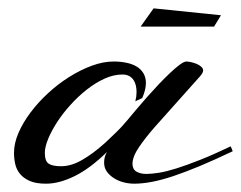

<svg xmlns="http://www.w3.org/2000/svg" viewBox="-20 -441 580 462"><path d="M354.5 -137.7Q331.1 -111.3 314.9 -87.6Q298.8 -64 298.8 -46.9Q298.8 -33.7 308.3 -28.1Q317.9 -22.5 332 -22.5Q345.2 -22.5 363 -25.4Q380.9 -28.3 405 -35.9Q429.2 -43.5 461.2 -56.2Q493.2 -68.8 535.2 -88.9L540 -77.1Q496.1 -56.2 460.9 -41.5Q425.8 -26.9 397.2 -17.3Q368.7 -7.8 345.5 -3.4Q322.3 1 302.7 1Q290.5 1 277.8 -2.2Q265.1 -5.4 254.6 -12Q244.1 -18.6 237.3 -27.8Q230.5 -37.1 230.5 -49.8Q230.5 -55.7 231.9 -62Q233.4 -68.4 237.3 -75.2Q196.8 -35.6 159.7 -17.3Q122.6 1 90.8 1Q66.4 1 51.5 -5.6Q36.6 -12.2 28.1 -22.7Q19.5 -33.2 16.6 -46.4Q13.7 -59.6 13.7 -73.2Q13.7 -96.2 24.4 -121.1Q35.2 -146 53.5 -170.4Q71.8 -194.8 95.9 -217Q120.1 -239.3 147 -256.1Q173.8 -272.9 201.2 -283Q228.5 -293 253.9 -293Q270 -293 284.2 -290Q298.3 -287.1 308.6 -281Q318.8 -274.9 325 -264.9Q331.1 -254.9 331.1 -241.2Q331.1 -225.6 322.3 -205.1L305.7 -197.3Q308.6 -209 308.6 -219.7Q308.6 -227.5 306.9 -235.1Q305.2 -242.7 301.3 -248.5Q297.4 -254.4 290.8 -258.1Q284.2 -261.7 274.4 -261.7Q253.4 -261.7 231.4 -251.7Q209.5 -241.7 188.7 -225.3Q168 -209 149.7 -188.7Q131.3 -168.5 117.7 -147.5Q104 -126.5 95.9 -106.9Q87.9 -87.4 87.9 -73.2Q87.9 -53.2 97.2 -47.1Q106.4 -41 127 -41Q151.4 -41 177.7 -56.2Q204.1 -71.3 233.4 -97.7Q246.6 -110.4 259 -122.1Q271.5 -133.8 286.1 -151.4Q294.9 -162.1 307.4 -176.8Q319.8 -191.4 333.7 -207.3Q347.7 -223.1 362.1 -238.3Q376.5 -253.4 389.4 -265.6Q402.3 -277.8 412.6 -285.4Q422.9 -293 428.7 -293Q432.6 -293 439.5 -291.5Q446.3 -290 452.9 -287.4Q459.5 -284.7 464.1 -280.5Q468.8 -276.4 468.8 -271.5Q468.8 -266.1 461.7 -257.8Q454.6 -249.5 444.3 -238.3ZM511.7 -404.3 495.1 -377H318.4L349.6 -420.9Z"/></svg>

Font: Meie Script
Style: Regular
Weight: 400
Version: Version 1.001